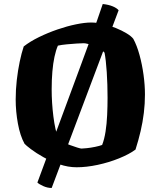

<svg xmlns="http://www.w3.org/2000/svg" viewBox="-20 -832 799 955"><path d="M237 103Q216 103 195 93.5Q174 84 166 76L384 -513Q405 -569 425.5 -626Q446 -683 463.5 -732Q481 -781 491 -812Q520 -809 540.5 -800.5Q561 -792 570 -781ZM361 0Q318 0 275 -15Q232 -30 195.5 -50.5Q159 -71 134 -90Q109 -109 102 -117Q80 -157 69 -217.5Q58 -278 58 -337Q58 -386 63.5 -434Q69 -482 78 -525Q87 -568 98 -601Q130 -626 174 -647.5Q218 -669 266 -685.5Q314 -702 358 -711Q402 -720 433 -720Q462 -720 494 -712.5Q526 -705 556.5 -692.5Q587 -680 610 -666Q633 -652 643 -639Q661 -606 674 -558.5Q687 -511 694 -459.5Q701 -408 701 -362Q701 -316 695.5 -270.5Q690 -225 679.5 -180Q669 -135 654 -88Q623 -65 572.5 -44.5Q522 -24 466 -12Q410 0 361 0ZM385 -93Q392 -93 411.5 -95Q431 -97 453 -101.5Q475 -106 488 -111Q499 -139 505 -177.5Q511 -216 513 -260Q515 -304 515 -346Q515 -412 511 -473Q507 -534 500 -570Q492 -580 477.5 -588.5Q463 -597 447 -603.5Q431 -610 417.5 -613.5Q404 -617 397 -617Q386 -617 362 -615.5Q338 -614 312 -611.5Q286 -609 268 -605Q258 -582 251 -549.5Q244 -517 240.5 -476Q237 -435 237 -388Q237 -321 245.5 -253Q254 -185 270 -143Q275 -135 291.5 -126.5Q308 -118 328 -110.5Q348 -103 364.5 -98Q381 -93 385 -93Z"/></svg>

Font: Texturina Medium 12pt Black
Style: Regular
Weight: 900
Version: Version 1.002